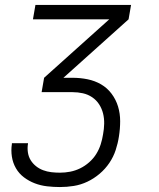

<svg xmlns="http://www.w3.org/2000/svg" viewBox="-20 -550 640 775"><path d="M222 205Q196 205 170 202Q144 199 120.5 190Q97 181 77 166Q57 151 44.5 129.5Q32 108 28 82.5Q24 57 28 31Q28 30 28 29Q28 28 28 28H93Q93 28 93 28.5Q93 29 93 30Q90 47 92.5 64.5Q95 82 103.5 96Q112 110 125 120.5Q138 131 154 137Q170 143 187 145Q204 147 222 147Q243 147 263.5 143Q284 139 303.5 129.5Q323 120 340 105Q357 90 368.5 71.5Q380 53 386.5 32.5Q393 12 396 -8Q400 -29 400.5 -50.5Q401 -72 396 -92Q391 -112 380 -129Q369 -146 352 -157.5Q335 -169 314.5 -173.5Q294 -178 273 -178H148L158 -236L421 -472H113L123 -530H509L499 -472L236 -236H273Q304 -236 333.5 -230Q363 -224 388 -209.5Q413 -195 430.5 -171.5Q448 -148 456.5 -120Q465 -92 465 -61Q465 -30 460 1Q456 28 447 55.5Q438 83 421.5 107.5Q405 132 382 151.5Q359 171 332.5 183.5Q306 196 278 200.5Q250 205 222 205Z"/></svg>

Font: Iosevka Curly LtExObl
Style: Regular
Weight: 300
Width: 7
Italic angle: -9°
Monospace: yes
Designer: Belleve Invis
Foundry: Belleve Invis
Version: Version 11.1.0; ttfautohint (v1.8.3)